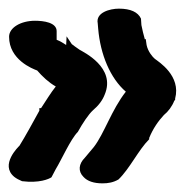

<svg xmlns="http://www.w3.org/2000/svg" viewBox="-21 -462 427 444"><path d="M0 -377C0 -324 54 -303 65 -299C77 -285 92 -271 108 -262C96 -247 86 -230 74 -212H70V-206C58 -184 36 -144 24 -125C22 -123 -22 -81 12 -53C17 -49 23 -46 30 -43C70 -38 92 -48 98 -52L108 -71C121 -92 142 -140 159 -157C170 -177 184 -198 194 -207C207 -218 216 -230 221 -243C248 -306 171 -342 163 -347C156 -352 147 -358 145 -360L133 -378L132 -358C126 -362 118 -367 110 -370V-390C110 -410 80 -414 60 -414C27 -414 0 -398 0 -377ZM172 -53C181 -43 196 -38 216 -38C229 -38 241 -40 253 -47C279 -72 299 -115 324 -140V-143C333 -165 345 -182 358 -196C368 -204 377 -216 382 -229L384 -231V-234C398 -287 346 -319 337 -326C332 -330 321 -343 318 -358L316 -372L314 -371C311 -382 308 -393 306 -404L305 -419C298 -434 281 -442 254 -442C233 -442 200 -433 205 -408L206 -396C211 -336 234 -281 270 -250C237 -208 220 -153 196 -122C189 -114 179 -102 175 -97C161 -83 159 -66 172 -53Z"/></svg>

Font: Stray Cat
Style: ExBlk
Weight: 1000
Version: Version 1.0